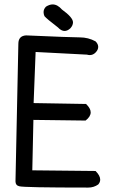

<svg xmlns="http://www.w3.org/2000/svg" viewBox="-20 -856 540 868"><path d="M272 -716Q257 -716 242 -732Q191 -771 181 -783Q177 -792 177 -801Q177 -815 188 -826Q204 -836 218 -836Q240 -836 260 -813Q310 -777 310 -755Q310 -741 298 -728Q285 -716 272 -716ZM379 -8Q87 -8 67 -14Q50 -18 50 -36L63 -658Q63 -694 98 -696Q303 -687 341 -687Q379 -687 412 -669Q424 -657 424 -644Q424 -631 412.5 -619Q401 -607 386 -607Q380 -607 373 -609L141 -621L132 -390L369 -386Q390 -366 390 -348Q390 -329 367 -311L131 -314L126 -86L412 -83Q433 -62 433 -44Q433 -32 424 -22Q404 -8 379 -8Z"/></svg>

Font: Xiaolai Mono SC
Style: Regular
Weight: 400
Monospace: yes
Designer: LXGW / Nozomi Seto
Version: Version 3.113;September 30, 2024